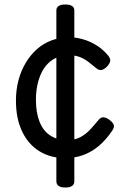

<svg xmlns="http://www.w3.org/2000/svg" viewBox="-20 -685 570 855"><path d="M271 19Q205 19 155.5 -11.5Q106 -42 78.5 -99.5Q51 -157 51 -237Q51 -286 62.5 -328.5Q74 -371 95 -406Q116 -441 145 -466.5Q174 -492 210.5 -505.5Q247 -519 289 -519Q317 -519 348 -510.5Q379 -502 408.5 -484Q438 -466 462 -437Q473 -423 470.5 -412Q468 -401 457 -389Q444 -376 432.5 -373.5Q421 -371 409 -381Q391 -396 373.5 -409.5Q356 -423 335.5 -431Q315 -439 287 -439Q259 -439 236 -430Q213 -421 195 -403.5Q177 -386 165 -361.5Q153 -337 146.5 -306.5Q140 -276 140 -241Q140 -183 156 -143Q172 -103 202.5 -82.5Q233 -62 276 -61Q313 -61 337.5 -74Q362 -87 381 -107.5Q400 -128 418 -150Q429 -164 442 -162.5Q455 -161 469 -150Q483 -139 486.5 -129Q490 -119 481 -105Q453 -63 420.5 -35.5Q388 -8 350.5 5.5Q313 19 271 19ZM271 150Q231 150 231 122V-638Q231 -665 271 -665Q311 -665 311 -638V122Q311 150 271 150Z"/></svg>

Font: Playwrite AT
Style: Regular
Weight: 400
Designer: Veronika Burian, José Scaglione
Foundry: TypeTogether
Version: Version 1.002